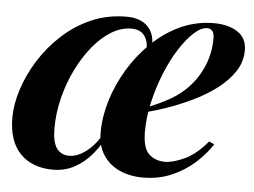

<svg xmlns="http://www.w3.org/2000/svg" viewBox="-44 -585 865 654"><g transform="rotate(5 388.5 -258.5)"><path d="M438 -217Q481 -233 519.5 -252.5Q558 -272 585 -297Q623 -332 644 -379Q665 -426 665 -479Q665 -512 641 -512Q620 -512 595.5 -489.5Q571 -467 547 -429.5Q523 -392 503.5 -344Q484 -296 472 -244Q460 -192 460 -143Q460 -87 481.5 -66.5Q503 -46 537 -46Q564 -46 603 -64Q642 -82 681 -128L699 -120Q678 -87 644 -56Q610 -25 565 -5.5Q520 14 467 14Q422 14 386.5 -2Q351 -18 330.5 -49.5Q310 -81 310 -127Q310 -180 327 -236Q344 -292 375.5 -344.5Q407 -397 451 -439.5Q495 -482 548.5 -506.5Q602 -531 663 -531Q711 -531 743 -510.5Q775 -490 775 -448Q775 -409 753.5 -376Q732 -343 696 -315.5Q660 -288 615.5 -266.5Q571 -245 524.5 -229Q478 -213 437 -204ZM441 -422Q442 -441 435.5 -456.5Q429 -472 416.5 -480Q404 -488 384 -488Q349 -488 315.5 -467.5Q282 -447 252.5 -411Q223 -375 200.5 -329Q178 -283 165 -231Q152 -179 152 -127Q152 -80 167 -59Q182 -38 210 -38Q230 -38 251 -49.5Q272 -61 291.5 -82.5Q311 -104 326 -135L337 -125Q319 -86 293 -54.5Q267 -23 233.5 -4.5Q200 14 159 14Q88 14 47 -28Q6 -70 6 -151Q6 -196 22.5 -247.5Q39 -299 70 -348.5Q101 -398 145 -438.5Q189 -479 244 -503Q299 -527 364 -527Q413 -527 438 -500Q463 -473 458 -426Z"/></g></svg>

Font: Playfair Display
Style: Bold Italic
Weight: 700
Italic angle: -14°
Designer: Claus Eggers Sørensen
Foundry: Claus Eggers Sørensen
Version: Version 1.203